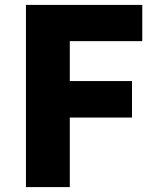

<svg xmlns="http://www.w3.org/2000/svg" viewBox="-20 -764 644 784"><path d="M86 0H265V-284H519V-433H265V-596H561V-744H86Z"/></svg>

Font: Noto Sans CJK JP Black
Style: Regular
Weight: 900
Designer: Ryoko NISHIZUKA (kana & ideographs); Paul D. Hunt (Latin, Greek & Cyrillic); Wenlong ZHANG (bopomofo); Sandoll Communica
Foundry: Adobe Systems Incorporated
Version: Version 1.004;PS 1.004;hotconv 1.0.82;makeotf.lib2.5.63406